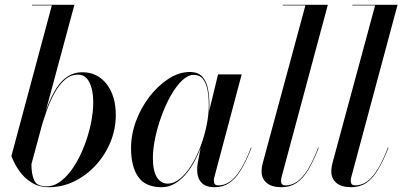

<svg xmlns="http://www.w3.org/2000/svg" viewBox="-20 -770 1676 800"><path d="M183.5 10Q143 10 112.5 -8.8Q82 -27.5 60.8 -57.2Q39.5 -87 27.5 -120L196 -747.5H113.5V-750H290L111 -86Q111 -43.5 122.5 -18.5Q134 6.5 174 6.5Q206 6.5 235.2 -16.5Q264.5 -39.5 288.8 -77.5Q313 -115.5 331 -161.8Q349 -208 358.8 -255.5Q368.5 -303 368.5 -344Q368.5 -395 352.5 -427Q336.5 -459 305 -459Q275 -459 250.8 -438.2Q226.5 -417.5 207.5 -383Q188.5 -348.5 173.8 -306.8Q159 -265 147.5 -223H145Q160 -279.5 177.2 -325Q194.5 -370.5 215.2 -402.8Q236 -435 262.8 -452Q289.5 -469 323 -469Q386 -469 424.2 -419.8Q462.5 -370.5 462.5 -290.5Q462.5 -232 440.2 -178Q418 -124 379.2 -81.8Q340.5 -39.5 290.2 -14.8Q240 10 183.5 10Z M653.5 10Q586 10 556 -33Q526 -76 526 -152.5Q526 -210 547 -266.2Q568 -322.5 603.8 -368.5Q639.5 -414.5 683 -442.2Q726.5 -470 771 -470Q806 -470 823.5 -450Q841 -430 846.8 -398.2Q852.5 -366.5 852.5 -331.5Q852.5 -300.5 846.2 -263.5Q840 -226.5 828 -188.2Q816 -150 799 -114.5Q782 -79 759.8 -51Q737.5 -23 711 -6.5Q684.5 10 653.5 10ZM678 -5Q705.5 -5 731 -26.2Q756.5 -47.5 778.2 -82.8Q800 -118 816 -161Q832 -204 841 -248.5Q850 -293 850 -331.5Q850 -367 844.5 -395.5Q839 -424 825.5 -441Q812 -458 787 -458Q763 -458 738.5 -434.5Q714 -411 692.2 -372.8Q670.5 -334.5 653.5 -288.2Q636.5 -242 626.8 -196Q617 -150 617 -112Q617 -57.5 633.8 -31.2Q650.5 -5 678 -5ZM873.5 10Q836 10 818.8 -9.8Q801.5 -29.5 801.5 -60.5Q801.5 -69.5 802 -76.5Q802.5 -83.5 803.5 -88.5L816 -154.5L838.5 -229.5L851.5 -307L888.5 -460H987L873 -31.5Q871 -24 871 -16Q871 -8 875.2 -2.8Q879.5 2.5 889.5 2.5Q914.5 2.5 937 -12.5Q959.5 -27.5 981.5 -62.2Q1003.5 -97 1026 -155.5L1028 -154.5Q1006 -98 983.8 -61.5Q961.5 -25 935.2 -7.5Q909 10 873.5 10Z M1153.5 10Q1112 10 1091 -8Q1070 -26 1070 -55Q1070 -66 1071.5 -75.2Q1073 -84.5 1075 -91.5L1252.5 -747.5H1158V-750H1346L1153 -31.5Q1152 -27.5 1151.5 -23.2Q1151 -19 1151 -16Q1151 2.5 1169.5 2.5Q1194.5 2.5 1217 -12.5Q1239.5 -27.5 1261.5 -62.2Q1283.5 -97 1306 -155.5L1308 -154.5Q1286 -98 1263.8 -61.5Q1241.5 -25 1215 -7.5Q1188.5 10 1153.5 10Z M1444 10Q1402.5 10 1381.5 -8Q1360.5 -26 1360.5 -55Q1360.5 -66 1362 -75.2Q1363.5 -84.5 1365.5 -91.5L1543 -747.5H1448.5V-750H1636.5L1443.5 -31.5Q1442.5 -27.5 1442 -23.2Q1441.5 -19 1441.5 -16Q1441.5 2.5 1460 2.5Q1485 2.5 1507.5 -12.5Q1530 -27.5 1552 -62.2Q1574 -97 1596.5 -155.5L1598.5 -154.5Q1576.5 -98 1554.2 -61.5Q1532 -25 1505.5 -7.5Q1479 10 1444 10Z"/></svg>

Font: Bodoni Moda 72pt Medium
Style: Italic
Weight: 500
Italic angle: -13°
Designer: Owen Earl
Foundry: indestructible type
Version: Version 2.004